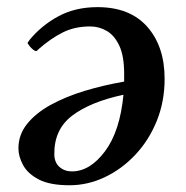

<svg xmlns="http://www.w3.org/2000/svg" viewBox="-20 -517 533 549"><path d="M32.7 -92.8Q32.7 -131.8 57.6 -162.8Q82.5 -193.8 125.2 -217.3Q168 -240.7 221.9 -257.1Q275.9 -273.4 335 -283.7Q335 -289.1 335 -294.9Q335 -300.8 335 -306.6Q335 -356.4 321.3 -386Q307.6 -415.5 285.4 -428.5Q263.2 -441.4 237.8 -441.4Q194.3 -441.4 160.2 -424.6Q126 -407.7 90.3 -376.5Q87.9 -373.5 85.4 -371.8Q83 -370.1 80.1 -371.6Q75.2 -374 69.8 -379.4Q64.5 -384.8 61.5 -389.6Q60.5 -391.1 59.8 -391.8Q59.1 -392.6 59.1 -393.6Q59.1 -396 61.3 -398.2Q63.5 -400.4 64 -402.3Q99.1 -444.8 147.5 -470.7Q195.8 -496.6 258.8 -496.6Q351.6 -496.6 401.1 -440.4Q450.7 -384.3 450.7 -291.5Q450.7 -226.6 428.2 -171.1Q405.8 -115.7 366.9 -74.5Q328.1 -33.2 279.5 -10.3Q231 12.7 178.7 12.7Q122.6 12.7 90.8 -3.9Q59.1 -20.5 45.9 -45.2Q32.7 -69.8 32.7 -92.8ZM185.5 -26.9Q237.3 -26.9 280.3 -84.5Q323.2 -142.1 333 -246.1Q237.8 -225.6 186 -186Q134.3 -146.5 135.3 -75.2Q135.7 -52.2 150.1 -39.6Q164.6 -26.9 185.5 -26.9Z"/></svg>

Font: Gelasio Medium
Style: Italic
Weight: 500
Italic angle: -8.5°
Designer: Eben Sorkin
Foundry: Eben Sorkin
Version: Version 1.008